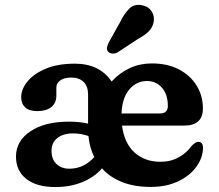

<svg xmlns="http://www.w3.org/2000/svg" viewBox="-20 -742 882 775"><path d="M799 -304Q799 -235 723 -235H472.5Q482 -163 523.5 -126Q565 -89 627.5 -89Q670 -89 702.2 -107.5Q734.5 -126 753.5 -153Q770.5 -170.5 781 -169.5Q799.5 -168.5 799.5 -145Q798.5 -104 772 -68Q745.5 -32 698.5 -9.8Q651.5 12.5 588.5 12.5Q522 12.5 472.5 -7.2Q423 -27 391.5 -62.5Q362 -27.5 313 -7.2Q264 13 203.5 13Q128 13 86.2 -19.8Q44.5 -52.5 44.5 -110Q44.5 -173 102.8 -212Q161 -251 259 -251Q300.5 -251 335.5 -243V-361Q335.5 -393.5 317.5 -411.2Q299.5 -429 268 -429Q239.5 -429 223.5 -417.5Q207.5 -406 207.5 -389V-356Q207.5 -326 187.2 -309.8Q167 -293.5 130 -293.5Q98 -293.5 81.8 -308.5Q65.5 -323.5 65.5 -349Q65.5 -382 91 -413.2Q116.5 -444.5 165 -464.8Q213.5 -485 282 -485Q382 -485 430.5 -413Q498.5 -486 593 -486Q655.5 -486 701.8 -462Q748 -438 773.5 -396.8Q799 -355.5 799 -304ZM573.5 -415Q531 -415 502 -381Q473 -347 470.5 -284H625Q657.5 -284 657.5 -314Q657.5 -361.5 633.5 -388.2Q609.5 -415 573.5 -415ZM188 -133.5Q188 -98.5 208.2 -79.8Q228.5 -61 259.5 -61Q290.5 -61 315.8 -73.5Q341 -86 360.5 -108Q341.5 -146 337 -193Q322.5 -198 307.2 -200.8Q292 -203.5 274.5 -203.5Q235 -203.5 211.5 -184.8Q188 -166 188 -133.5ZM465 -653Q482 -687.5 501.8 -707.2Q521.5 -727 552.5 -721Q578.5 -716.5 591.5 -696.8Q604.5 -677 600.5 -654.5Q596.5 -632 581.2 -616.2Q566 -600.5 536.5 -584.5L454.5 -530.5Q445 -525.5 434.5 -525.8Q424 -526 417.5 -532.5Q410 -540 411.8 -549.8Q413.5 -559.5 418.5 -569.5Z"/></svg>

Font: Fraunces 9pt SuperSoft SemiBold
Style: Regular
Weight: 600
Version: Version 1.000;[0bf87f6ff]